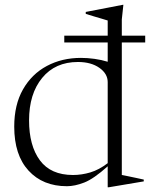

<svg xmlns="http://www.w3.org/2000/svg" viewBox="-20 -762 622 796"><path d="M246.5 -586V-614H426.5V-677Q420.5 -679 404.2 -683.8Q388 -688.5 369 -694.2Q350 -700 335.5 -704.5V-712.5L488.5 -742H491.5L485 -681.5V-614H582V-586H485V-36.5Q491 -35.5 509 -31.8Q527 -28 546.2 -24Q565.5 -20 576 -17.5V-10L430.5 14.5H426.5V-72.5Q368.5 -20.5 329.2 -5.2Q290 10 257.5 10Q157.5 10 98.2 -54.8Q39 -119.5 39 -237Q39 -327.5 75.2 -391.2Q111.5 -455 174.2 -488.5Q237 -522 315.5 -522Q343 -522 371.8 -518Q400.5 -514 426.5 -506V-586ZM426.5 -421.5Q426.5 -456.5 392 -480.8Q357.5 -505 303 -505Q209 -505 154.8 -439Q100.5 -373 100.5 -263Q100.5 -158 145.5 -97.2Q190.5 -36.5 282.5 -36.5Q318.5 -36.5 354.5 -47.2Q390.5 -58 426.5 -85.5Z"/></svg>

Font: Newsreader 72pt Light
Style: Regular
Weight: 300
Designer: Hugues Gentile
Foundry: Production Type
Version: Version 1.003; ttfautohint (v1.8.3)